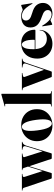

<svg xmlns="http://www.w3.org/2000/svg" viewBox="1002 -1794 798 2851"><g transform="rotate(-90 1401.5 -369.0)"><path d="M247.5 0H185Q176.5 0 174 -7.5L37.5 -415.5Q32.5 -429 20.5 -431.5L0.5 -436Q-4.5 -437 -4.5 -440Q-4.5 -443.5 0 -443.5H241.5Q246 -443.5 246 -439.5Q246 -437 240.5 -435.5L215.5 -431.5Q192.5 -427.5 200.5 -402.5L286.5 -136.5L353 -352.5L332.5 -414Q327 -431 317.5 -433L304.5 -435.5Q298.5 -437 298.5 -440Q298.5 -443.5 303.5 -443.5H543.5Q548 -443.5 548 -439.5Q548 -436.5 542.5 -435.5L514.5 -429.5Q498 -425.5 494.5 -420.2Q491 -415 494.5 -403.5L579 -137.5L652.5 -379Q666.5 -423.5 629 -431L607 -435.5Q601.5 -437 601.5 -440Q601.5 -443.5 606 -443.5H717.5Q722 -443.5 722 -439.5Q722 -437 716.5 -435.5L705 -431Q676.5 -420.5 663 -376.5L550 -7Q547.5 0 539.5 0H477Q469 0 466.5 -8L358.5 -335L257.5 -6.5Q255.5 0 247.5 0Z M971 -453.5Q1039.5 -453.5 1092.5 -423.8Q1145.5 -394 1175.5 -341.2Q1205.5 -288.5 1205.5 -220Q1205.5 -152 1174.5 -100.2Q1143.5 -48.5 1089 -19.2Q1034.5 10 964 10Q895.5 10 842.8 -19Q790 -48 760 -100Q730 -152 730 -220Q730 -287.5 761.2 -340.2Q792.5 -393 846.8 -423.2Q901 -453.5 971 -453.5ZM997.5 1Q1034 -3.5 1047.8 -60.8Q1061.5 -118 1047 -230.5Q1032 -343 1004.8 -395.2Q977.5 -447.5 939 -443.5Q861.5 -433.5 890.5 -212.5Q905 -100.5 932.8 -47.8Q960.5 5 997.5 1Z M1434 -742V-30Q1434 -15 1446 -12.5L1469.5 -8Q1475 -6.5 1475 -3.5Q1475 0 1470.5 0H1247Q1243 0 1243 -3.5Q1243 -6.5 1249 -8L1272 -12.5Q1284 -15 1284 -29.5V-685Q1284 -692 1276.5 -692H1250.5Q1245 -692 1245 -696Q1245 -698.5 1250 -700L1416 -746.5Q1425 -748.5 1428 -748.5Q1434 -748.5 1434 -742Z M1755.5 0.5H1691.5Q1683 0.5 1680.5 -7L1528 -412Q1521.5 -428.5 1510.5 -431L1491 -435.5Q1485 -436.5 1485 -440Q1485 -443.5 1489.5 -443.5H1739.5Q1744 -443.5 1744 -440Q1744 -437 1738.5 -435.5L1714 -431Q1690.5 -426.5 1685.5 -419.8Q1680.5 -413 1685 -400.5L1790 -114.5L1881.5 -382Q1895 -423.5 1853.5 -431L1828 -435.5Q1822.5 -437 1822.5 -440Q1822.5 -443.5 1827 -443.5H1953Q1957 -443.5 1957 -440Q1957 -436.5 1951 -435.5L1936.5 -432Q1921 -428.5 1911.5 -417.5Q1902 -406.5 1893.5 -382L1765.5 -6Q1763.5 0.5 1755.5 0.5Z M2385 -253Q2385 -242.5 2372.5 -242.5H2097Q2104 -156 2145 -114.5Q2186 -73 2250 -73Q2303.5 -73 2338.8 -101Q2374 -129 2376 -177Q2376 -180.5 2379 -180.5Q2382.5 -180.5 2382.5 -176Q2381 -123 2353.8 -80.8Q2326.5 -38.5 2280.8 -14.2Q2235 10 2177 10Q2112.5 10 2062.8 -18.2Q2013 -46.5 1984.8 -97Q1956.5 -147.5 1956.5 -214.5Q1956.5 -287.5 1984.8 -341.2Q2013 -395 2064.5 -424.2Q2116 -453.5 2185.5 -453.5Q2246.5 -453.5 2291.2 -427.5Q2336 -401.5 2360.5 -356Q2385 -310.5 2385 -253ZM2096 -275Q2096 -263.5 2096.5 -253H2227.5Q2236 -253 2236 -263Q2236 -357.5 2215 -400.8Q2194 -444 2167.5 -444Q2136 -444 2116 -405.2Q2096 -366.5 2096 -275Z M2611 -2Q2641.5 -2 2659.2 -17.8Q2677 -33.5 2677 -59Q2677 -86.5 2656.5 -107Q2636 -127.5 2580.5 -146Q2487 -177.5 2452.8 -218Q2418.5 -258.5 2418.5 -316Q2418.5 -383 2463.2 -418.5Q2508 -454 2583.5 -454Q2630 -454 2652 -442.5Q2674 -431 2679 -431Q2684.5 -431 2699.2 -436.8Q2714 -442.5 2728.5 -448.2Q2743 -454 2747.5 -454Q2753.5 -454 2754.5 -448L2778.5 -296Q2780 -287 2776.5 -285.5Q2773.5 -284 2771 -288Q2737.5 -347.5 2708.8 -381.5Q2680 -415.5 2651.2 -429.5Q2622.5 -443.5 2590 -443.5Q2557 -443.5 2539.5 -426.8Q2522 -410 2522 -382.5Q2522 -353 2544.2 -331.2Q2566.5 -309.5 2633.5 -290.5Q2716.5 -267 2749.8 -226.2Q2783 -185.5 2783 -132Q2783 -88.5 2761.8 -56.5Q2740.5 -24.5 2704.2 -7.2Q2668 10 2623.5 10Q2596 10 2575.5 2.5Q2555 -5 2543 -12.5Q2531 -20 2528 -20Q2524.5 -20 2511.2 -13.2Q2498 -6.5 2484.2 0.2Q2470.5 7 2465.5 7Q2457.5 7 2456 -5L2436.5 -132Q2435.5 -142 2439.5 -144.5Q2440.5 -145.5 2444.5 -141Q2489 -66.5 2529.8 -34.2Q2570.5 -2 2611 -2Z"/></g></svg>

Font: Fraunces 144pt S000
Style: Bold
Weight: 700
Version: Version 1.000; ttfautohint (v1.8.3)